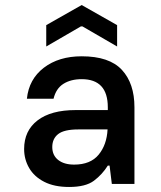

<svg xmlns="http://www.w3.org/2000/svg" viewBox="-20 -732 640 764"><path d="M255 12Q196 12 156 -8.5Q116 -29 96 -63.5Q76 -98 76 -139Q76 -212 129.5 -253Q183 -294 281 -294H409V-305Q409 -417 305 -417Q262 -417 232.5 -398.5Q203 -380 193 -339H87Q95 -417 154.5 -462.5Q214 -508 305 -508Q415 -508 465 -454Q515 -400 515 -305V0H425L416 -73H409Q387 -38 354 -13Q321 12 255 12ZM275 -77Q340 -77 372.5 -116.5Q405 -156 408 -217H292Q235 -217 211.5 -198.5Q188 -180 188 -147Q188 -114 211.5 -95.5Q235 -77 275 -77ZM164 -547V-632L305 -712L446 -632V-547L308 -627H302Z"/></svg>

Font: DM Mono Medium
Style: Regular
Weight: 500
Designer: Colophon Foundry
Foundry: Colophon Foundry
Version: Version 1.000; ttfautohint (v1.8.2.53-6de2)